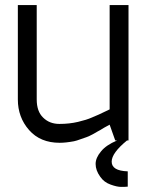

<svg xmlns="http://www.w3.org/2000/svg" viewBox="-20 -551 584 753"><path d="M418 83Q418 119 481 121V181Q471 182 455 182Q439 182 414 173Q388 164 373 142Q355 117 355 92Q355 68 376 43Q396 18 439 0H478Q418 49 418 83ZM50 -161V-531H124V-161Q124 -114 149 -90Q174 -65 213 -65Q252 -65 286 -73Q320 -81 340 -90Q361 -98 410 -122V-531H484V0H432L410 -62Q407 -61 388 -50Q369 -38 364 -36Q360 -34 343 -24Q326 -15 319 -13Q312 -11 296 -5Q280 1 270 3Q238 9 214 9Q138 9 94 -41Q50 -91 50 -161Z"/></svg>

Font: Mina
Style: Regular
Weight: 400
Version: Version 1.000